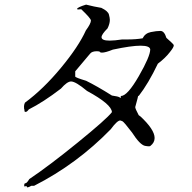

<svg xmlns="http://www.w3.org/2000/svg" viewBox="-20 -783 831 832"><path d="M99 29Q104 29 116 22H128Q313 -72 460 -223Q488 -261 501 -261Q503 -261 510 -258Q517 -255 552 -209Q586 -156 608 -151Q619 -149 625 -149Q631 -149 632 -151Q650 -165 650 -185Q650 -222 586 -281L589 -278L581 -284Q566 -312 566 -319L576 -356Q578 -368 580 -368Q581 -368 581 -367Q623 -421 664 -507Q696 -531 716 -557Q733 -578 733 -586Q733 -588 730.5 -591.5Q728 -595 701 -619Q692 -649 675 -649Q658 -649 633.5 -644Q609 -639 598 -617Q569 -612 531 -612H509Q476 -607 455 -607Q420 -607 420 -622Q420 -634 446 -660Q456 -680 456 -697Q456 -705 452 -720Q448 -735 419 -749Q388 -754 353 -763Q314 -751 314 -744Q314 -742 319 -742L332 -743Q374 -703 374 -694Q374 -681 352 -651Q321 -582 244.5 -489.5Q168 -397 88 -338Q84 -329 84 -322Q84 -308 86 -308V-301Q88 -298 91 -298Q97 -298 105 -309Q167 -340 244 -399Q271 -430 288 -430Q308 -430 357 -389Q464 -331 465 -297Q442 -267 317 -165.5Q192 -64 107 -7Q96 11 90.5 11Q85 11 85 19V25L96 23L90 29Q91 29 97 23L96 26Q96 29 99 29ZM502 -359Q501 -359 496.5 -362Q492 -365 465 -369Q400 -410 353 -433Q306 -447 306 -451.5Q306 -456 306 -461V-474Q359 -536 370 -550Q378 -561 400 -561L411 -560Q413 -555 422 -555Q437 -555 469 -568Q549 -585 589 -585Q629 -585 631 -569Q631 -539 581.5 -453Q532 -367 504 -367H503L504 -362Q504 -359 502 -359Z"/></svg>

Font: Xiaobo Songti 小帛宋体
Style: Regular
Weight: 400
Version: Version 1.501;March 17, 2024;FontCreator 14.0.0.2814 64-bit